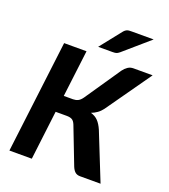

<svg xmlns="http://www.w3.org/2000/svg" viewBox="-164 -1048 1022 1164"><g transform="rotate(20 347.0 -466.0)"><path d="M33.5 0ZM230 -424H289.5Q307 -424 321 -430.8Q335 -437.5 348.5 -456.5L506 -687.5Q518 -704 533.8 -714.8Q549.5 -725.5 569.5 -725.5H693.5L489 -435.5Q475 -416.5 457.5 -404Q440 -391.5 420 -384Q449 -375.5 467.2 -356.5Q485.5 -337.5 500 -304L621.5 0H489.5Q469.5 0 457.2 -10.5Q445 -21 436.5 -41.5L344 -281Q335.5 -302 322.8 -309.2Q310 -316.5 288 -316.5H216.5L178 0H33.5L122.5 -725.5H267ZM625 -932 460 -789Q448.5 -779.5 439.5 -777.2Q430.5 -775 416 -775H324L431.5 -910.5Q437.5 -918 443 -922.2Q448.5 -926.5 454.5 -928.8Q460.5 -931 467.8 -931.5Q475 -932 485 -932Z"/></g></svg>

Font: Lato Heavy
Style: Italic
Weight: 800
Italic angle: -7°
Designer: Lukasz Dziedzic
Foundry: tyPoland Lukasz Dziedzic
Version: Version 2.007; 2014-02-27